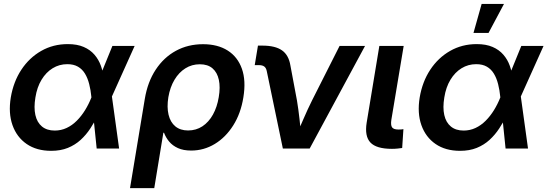

<svg xmlns="http://www.w3.org/2000/svg" viewBox="-20 -766 2823 990"><path d="M243.7 11.7Q168.9 11.7 117.7 -23.4Q66.4 -58.6 44.4 -120.8Q22.5 -183.1 35.6 -263.2Q49.3 -344.7 90.1 -406.5Q130.9 -468.3 192.4 -503.4Q253.9 -538.6 329.6 -538.6Q377.9 -538.6 411.6 -523.9Q445.3 -509.3 467 -484.1Q488.8 -459 500.2 -426.8Q511.7 -394.5 516.1 -359.4H550.3L556.6 -272L594.2 0H478.5L451.2 -266.1Q447.8 -301.8 439.9 -332.5Q432.1 -363.3 418.2 -386.2Q404.3 -409.2 382.1 -422.1Q359.9 -435.1 327.1 -435.1Q285.6 -435.1 251.5 -414.1Q217.3 -393.1 194.1 -354.7Q170.9 -316.4 162.6 -263.7Q153.8 -211.4 162.4 -173.1Q170.9 -134.8 196.3 -113.8Q221.7 -92.8 262.2 -92.8Q294.9 -92.8 323.5 -106.2Q352.1 -119.6 375.7 -143.3Q399.4 -167 418.5 -197.8Q437.5 -228.5 451.2 -263.2L559.6 -529.3H674.3L554.7 -263.2L518.6 -172.9H485.4Q467.8 -137.2 446 -104Q424.3 -70.8 395.8 -44.7Q367.2 -18.6 329.8 -3.4Q292.5 11.7 243.7 11.7Z M650.4 204.1 726.6 -255.9Q741.2 -343.8 783 -407Q824.7 -470.2 887.2 -504.2Q949.7 -538.1 1026.9 -538.1Q1102.5 -538.1 1154.1 -505.4Q1205.6 -472.7 1227.3 -411.4Q1249 -350.1 1234.9 -264.2Q1221.7 -181.2 1182.6 -119.4Q1143.6 -57.6 1087.4 -23.7Q1031.2 10.3 965.8 10.3Q925.3 10.3 897.5 -2.4Q869.6 -15.1 852.3 -35.9Q835 -56.6 825.7 -81.5H822.3L775.4 204.1ZM949.7 -93.3Q991.2 -93.3 1023.7 -114.7Q1056.2 -136.2 1077.9 -175Q1099.6 -213.9 1107.9 -265.1Q1116.7 -316.4 1108.4 -354.5Q1100.1 -392.6 1075.7 -413.6Q1051.3 -434.6 1010.3 -434.6Q969.2 -434.6 935.8 -413.6Q902.3 -392.6 879.6 -354.5Q856.9 -316.4 848.1 -265.1Q839.8 -213.4 849.1 -174.6Q858.4 -135.7 884 -114.5Q909.7 -93.3 949.7 -93.3Z M1438.5 0 1355.5 -399.4Q1352.1 -416 1342.5 -423.1Q1333 -430.2 1314.5 -430.2H1293.5L1310.1 -530.8H1333Q1399.4 -530.8 1434.1 -506.3Q1468.8 -481.9 1477.5 -427.7L1511.2 -248Q1519 -200.7 1524.2 -153.6Q1529.3 -106.4 1534.2 -58.6H1503.9Q1524.9 -106.4 1545.2 -153.6Q1565.4 -200.7 1588.9 -248L1731 -529.3H1862.3L1576.7 0Z M2001 1.5Q1920.9 1.5 1890.1 -31Q1859.4 -63.5 1870.6 -133.3L1936 -529.3H2061.5L1998 -148.9Q1993.7 -121.1 2001.5 -109.6Q2009.3 -98.1 2034.7 -98.1Q2043 -98.1 2049.3 -98.6Q2055.7 -99.1 2060.1 -100.1L2053.7 -2.9Q2043.9 -1.5 2030.3 0Q2016.6 1.5 2001 1.5Z M2352.1 11.7Q2277.3 11.7 2226.1 -23.4Q2174.8 -58.6 2152.8 -120.8Q2130.9 -183.1 2144 -263.2Q2157.7 -344.7 2198.5 -406.5Q2239.3 -468.3 2300.8 -503.4Q2362.3 -538.6 2438 -538.6Q2486.3 -538.6 2520 -523.9Q2553.7 -509.3 2575.4 -484.1Q2597.2 -459 2608.6 -426.8Q2620.1 -394.5 2624.5 -359.4H2658.7L2665 -272L2702.6 0H2586.9L2559.6 -266.1Q2556.2 -301.8 2548.3 -332.5Q2540.5 -363.3 2526.6 -386.2Q2512.7 -409.2 2490.5 -422.1Q2468.3 -435.1 2435.5 -435.1Q2394 -435.1 2359.9 -414.1Q2325.7 -393.1 2302.5 -354.7Q2279.3 -316.4 2271 -263.7Q2262.2 -211.4 2270.8 -173.1Q2279.3 -134.8 2304.7 -113.8Q2330.1 -92.8 2370.6 -92.8Q2403.3 -92.8 2431.9 -106.2Q2460.4 -119.6 2484.1 -143.3Q2507.8 -167 2526.9 -197.8Q2545.9 -228.5 2559.6 -263.2L2668 -529.3H2782.7L2663.1 -263.2L2627 -172.9H2593.8Q2576.2 -137.2 2554.4 -104Q2532.7 -70.8 2504.2 -44.7Q2475.6 -18.6 2438.2 -3.4Q2400.9 11.7 2352.1 11.7ZM2421.4 -596.2 2463.4 -745.6H2578.6L2499 -596.2Z"/></svg>

Font: Inter 24pt SemiBold
Style: Italic
Weight: 600
Italic angle: -9.3988°
Designer: Rasmus Andersson
Foundry: rsms
Version: Version 4.001;git-66647c0bb